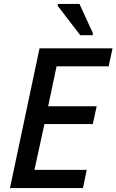

<svg xmlns="http://www.w3.org/2000/svg" viewBox="-20 -961 595 981"><path d="M390 -781H454V-793L386 -941H275V-931ZM31 0H404L423 -93H156L207 -327H454L474 -418H226L269 -622H535L555 -714H182Z"/></svg>

Font: Noto Sans Medium
Style: Italic
Weight: 500
Italic angle: -12°
Designer: Monotype Design Team
Foundry: Monotype Imaging Inc.
Version: Version 2.013